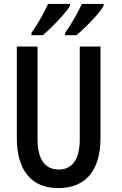

<svg xmlns="http://www.w3.org/2000/svg" viewBox="-20 -952 623 982"><path d="M141 -772H199C242 -808 315 -883 338 -922V-932H226C209 -893 171 -825 141 -784ZM313 -772H371C422 -815 491 -887 510 -922V-932H399C381 -893 343 -825 313 -784ZM278 10C417 10 494 -79 494 -246V-714H388V-240C388 -139 351 -85 281 -85C209 -85 172 -138 172 -241V-714H66V-247C66 -80 141 10 278 10Z"/></svg>

Font: Kathrein 67 Medium Condensed
Style: Regular
Weight: 500
Width: 3
Designer: Lazydogs Typefoundry, based on Open Sans by Ascender Corporation
Foundry: Lazydogs Typefoundry
Version: Version 1.003;PS 001.003;hotconv 1.0.88;makeotf.lib2.5.64775